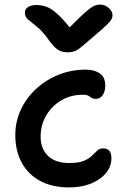

<svg xmlns="http://www.w3.org/2000/svg" viewBox="-20 -812 553 841"><path d="M283 9Q209 9 156 -19.5Q103 -48 75 -100Q47 -152 47 -220Q47 -280 71.5 -332Q96 -384 139 -423.5Q182 -463 237.5 -485Q293 -507 356 -507Q392 -507 416.5 -491Q441 -475 441 -436Q441 -412 430 -395.5Q419 -379 399 -379Q387 -379 381 -383.5Q375 -388 367.5 -392.5Q360 -397 343 -397Q290 -397 248.5 -372.5Q207 -348 182.5 -306.5Q158 -265 158 -213Q158 -161 190 -129.5Q222 -98 283 -98Q326 -98 348.5 -108Q371 -118 383.5 -130.5Q396 -143 406 -152.5Q416 -162 432 -162Q468 -162 468 -119Q468 -82 443.5 -53Q419 -24 377.5 -7.5Q336 9 283 9ZM417 -792Q440 -792 456.5 -777Q473 -762 473 -745Q473 -737 468.5 -728Q464 -719 446 -701.5Q428 -684 390 -652Q360 -627 342.5 -611.5Q325 -596 311 -589.5Q297 -583 275 -583Q251 -583 234 -594Q217 -605 197 -632Q167 -675 142.5 -694.5Q118 -714 103.5 -726Q89 -738 89 -757Q89 -772 102.5 -781Q116 -790 140 -790Q162 -790 183 -782.5Q204 -775 228.5 -753.5Q253 -732 285 -692Q331 -739 355.5 -760Q380 -781 393 -786.5Q406 -792 417 -792Z"/></svg>

Font: Shantell Sans Normal
Style: Regular
Weight: 500
Designer: Stephen Nixon, Anya Danilova, Shantell Martin
Foundry: Arrow Type
Version: Version 1.009;[a7da0bfa3]